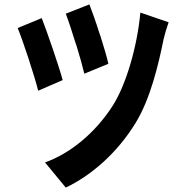

<svg xmlns="http://www.w3.org/2000/svg" viewBox="-20 -800 840 870"><path d="M471 -511C465 -540 450 -589 435 -637L431 -648C414 -702 395 -755 385 -780L278 -738C290 -707 307 -655 323 -603L327 -592C342 -544 355 -496 362 -466L471 -511ZM595 -244C662 -353 699 -512 721 -621C726 -643 735 -674 744 -699L616 -743C602 -590 552 -418 492 -323C410 -194 294 -103 184 -64L278 50C392 -4 511 -106 595 -244ZM264 -437C255 -471 237 -525 219 -579L215 -590C198 -640 181 -688 169 -718L60 -673C83 -619 137 -454 153 -389L264 -437Z"/></svg>

Font: Glow Sans TC Compressed
Style: Bold
Weight: 700
Width: 2
Designer: Ryoko NISHIZUKA (kana, bopomofo & ideographs); Paul D. Hunt (Latin, Greek & Cyrillic); Sandoll Communications, Soo-young
Version: Version 0.93